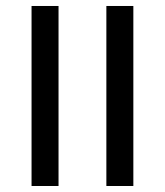

<svg xmlns="http://www.w3.org/2000/svg" viewBox="-20 -619 549 639"><path d="M174.8 -599.1V0H85V-599.1ZM423.8 -599.1V0H334V-599.1Z"/></svg>

Font: Arimo
Style: Regular
Weight: 400
Designer: Steve Matteson
Foundry: Monotype Imaging Inc.
Version: Version 1.33